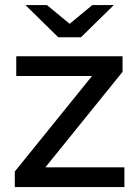

<svg xmlns="http://www.w3.org/2000/svg" viewBox="-20 -758 561 778"><path d="M40 -63 379.9 -483.4 399 -450H45.9V-529.9H476.6V-466.9L136.7 -46.4L115.3 -79.9H484.1V0H40ZM83 -737.6H170L302.9 -627.9H221.4L354.3 -737.6H441.3L308.1 -607H216.1Z"/></svg>

Font: iiserrat Thin
Style: Regular
Weight: 100
Designer: Akira Ohta
Foundry: Akira Ohta
Version: Version 1.200;Glyphs 3.3.1 (3343)